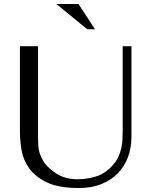

<svg xmlns="http://www.w3.org/2000/svg" viewBox="-20 -932 760 964"><path d="M80 -700V-270Q80 -229 88 -179.5Q96 -130 126 -87.5Q156 -45 215 -16.5Q274 12 376 12Q440 12 489.5 -8Q539 -28 572.5 -63Q606 -98 623 -144.5Q640 -191 640 -244V-700H596V-277Q596 -255 595 -232.5Q594 -210 589 -187.5Q584 -165 573.5 -143Q563 -121 543 -99Q507 -60 462 -46Q417 -32 368 -32Q326 -32 293.5 -45Q261 -58 232 -84Q209 -104 197 -124Q185 -144 179 -163.5Q173 -183 172 -203Q171 -223 171 -243V-700ZM374 -912H263L418 -785H457Z"/></svg>

Font: Tenor Sans
Style: Regular
Weight: 400
Designer: Denis Masharov
Foundry: Denis Masharov
Version: Version 1.1